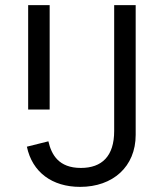

<svg xmlns="http://www.w3.org/2000/svg" viewBox="-20 -718 640 750"><path d="M426 -698V-206C426 -108 378 -62 296 -62C209 -62 181 -114 169 -166L85 -145C106 -45 184 12 293 12C421 12 510 -67 510 -191V-698ZM90 -290H174V-698H90Z"/></svg>

Font: IBM Plex Mono
Style: Regular
Weight: 400
Monospace: yes
Designer: Mike Abbink, Paul van der Laan, Pieter van Rosmalen
Foundry: Bold Monday
Version: Version 2.004